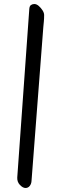

<svg xmlns="http://www.w3.org/2000/svg" viewBox="-20 -716 302 957"><path d="M196 -582 137 187Q136 201 128 211Q120 221 107 221Q94 221 79.5 206Q65 191 66 169L126 -671Q127 -686 134.5 -691Q142 -696 151 -696Q162 -696 173 -686.5Q184 -677 192 -664.5Q200 -652 200 -641Q200 -622 198.5 -608Q197 -594 196 -582Z"/></svg>

Font: Alkatra
Style: Regular
Weight: 400
Designer: Suman Bhandary
Version: Version 1.100;gftools[0.9.22]